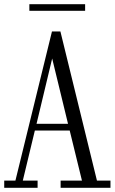

<svg xmlns="http://www.w3.org/2000/svg" viewBox="-21 -889 543 909"><path d="M-1 0V-34H52L225 -740H265L438 -34H502V0H266V-34H367L309 -271H144L87 -34H157V0ZM226 -612 152 -303H301ZM118 -838V-869H382V-838Z"/></svg>

Font: Xanh Mono
Style: Regular
Weight: 400
Monospace: yes
Designer: Lam Bao, Duy Dao
Foundry: Yellow Type Foundry
Version: Version 3.101; ttfautohint (v1.8.3)